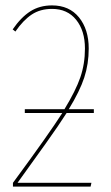

<svg xmlns="http://www.w3.org/2000/svg" viewBox="-20 -692 411 712"><path d="M227 -273Q199 -229 150.5 -161Q102 -93 45 -14H319L316 0H28V-14Q162 -196 211 -273H72V-287H219Q261 -356 278 -405.5Q295 -455 295 -512Q295 -578 262.5 -618.5Q230 -659 173 -659Q129 -659 97.5 -638Q66 -617 37 -575L27 -583Q58 -628 92.5 -650Q127 -672 173 -672Q237 -672 273 -627.5Q309 -583 309 -512Q309 -455 292.5 -404.5Q276 -354 235 -287H328V-273Z"/></svg>

Font: Fira Sans Compressed Hair
Style: Regular
Weight: 100
Width: 1
Designer: bBox Type GmbH & Carrois Corporate GbR & Edenspiekermann AG
Foundry: bBox Type GmbH & Carrois Corporate GbR & Edenspiekermann AG
Version: Version 4.301